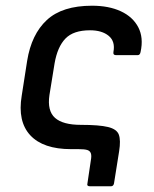

<svg xmlns="http://www.w3.org/2000/svg" viewBox="-20 -522 538 672"><path d="M295 130Q283 130 286 120L298 39Q301 23 298 14.5Q295 6 285.5 3Q276 0 255 0H229Q131 0 86 -48.5Q41 -97 56 -187L75 -309Q90 -402 144 -452Q198 -502 302 -502Q361 -502 403 -482.5Q445 -463 464 -426.5Q483 -390 472 -340Q470 -329 462 -329H386Q375 -329 377 -340Q384 -377 360.5 -396.5Q337 -416 295 -416Q237 -416 209 -387Q181 -358 171 -300L153 -189Q145 -134 172.5 -109.5Q200 -85 263 -85Q327 -85 358 -77.5Q389 -70 396 -50.5Q403 -31 397 7L379 120Q377 130 368 130Z"/></svg>

Font: Sofia Sans SemiBold
Style: Italic
Weight: 600
Italic angle: -9°
Designer: Botio Nikoltchev, Ani Petrova
Foundry: lettersoup
Version: Version 4.100-B